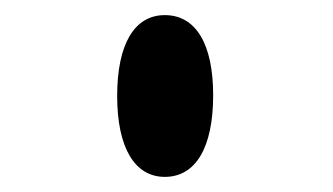

<svg xmlns="http://www.w3.org/2000/svg" viewBox="-20 -495 440 254"><path d="M198 -261C239 -261 262 -300 262 -369C262 -437 239 -475 198 -475C158 -475 135 -437 135 -368C135 -300 158 -261 198 -261Z"/></svg>

Font: Yard Headline
Style: Regular
Weight: 400
Monospace: yes
Designer: Roman Shamin
Foundry: Evil Martians
Version: Version 1.000